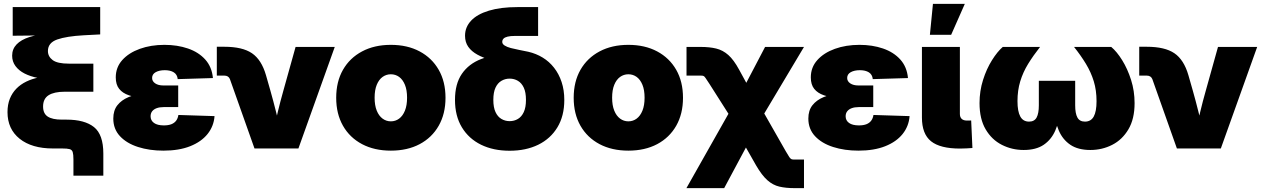

<svg xmlns="http://www.w3.org/2000/svg" viewBox="-20 -764 6489 988"><path d="M357.9 140.1V56.6Q357.9 30.8 354.2 18.8Q350.6 6.8 338.4 3.4Q326.2 0 299.8 0H252.4Q143.6 0 81.1 -50Q18.6 -100.1 18.6 -187Q18.6 -225.6 30.5 -255.6Q42.5 -285.6 64 -307.6Q85.4 -329.6 115 -344Q144.5 -358.4 180.2 -365.5Q215.8 -372.6 255.4 -372.6V-355.5Q212.9 -355.5 174.6 -363Q136.2 -370.6 106.4 -385.7Q76.7 -400.9 59.6 -424.1Q42.5 -447.3 42.5 -477.5Q42.5 -511.7 65.4 -535.6Q88.4 -559.6 131.8 -573.5Q175.3 -587.4 236.8 -590.8V-582L45.4 -580.1V-727.5H495.6V-586.9L411.6 -582.5Q322.3 -577.6 274.4 -560.8Q226.6 -543.9 226.6 -501.5Q226.6 -473.1 251 -454.8Q275.4 -436.5 334.5 -436.5H460.4V-292H313Q258.3 -292 230 -273.9Q201.7 -255.9 201.7 -215.8Q201.7 -179.7 225.6 -164.1Q249.5 -148.4 298.3 -148.4H322.3Q415.5 -148.4 463.6 -110.1Q511.7 -71.8 511.7 26.4V140.1Z M820.8 11.2Q749 11.2 690.4 -7.6Q631.8 -26.4 597.4 -63.2Q563 -100.1 563 -153.8Q563 -195.8 584 -222.4Q605 -249 640.6 -263.9Q676.3 -278.8 720.5 -284.4Q764.6 -290 811 -290H897V-212.9H821.8Q801.3 -212.9 786.1 -207.3Q771 -201.7 762.9 -191.2Q754.9 -180.7 754.9 -165.5Q754.9 -144 772.5 -131.3Q790 -118.7 823.2 -118.7Q846.2 -118.7 861.8 -124.8Q877.4 -130.9 886.5 -143.1Q895.5 -155.3 897.9 -172.4L1084 -166.5Q1080.1 -114.3 1047.9 -74.2Q1015.6 -34.2 958.3 -11.5Q900.9 11.2 820.8 11.2ZM815.9 -255.4Q763.2 -255.4 719.2 -259Q675.3 -262.7 643.1 -273.7Q610.8 -284.7 593.3 -306.6Q575.7 -328.6 575.7 -365.7Q575.7 -417.5 609.1 -454.8Q642.6 -492.2 699.5 -512.7Q756.3 -533.2 826.2 -533.2Q892.6 -533.2 947.3 -514.4Q1002 -495.6 1036.1 -457.8Q1070.3 -419.9 1075.7 -362.3L894.5 -356.9Q892.1 -380.4 874.5 -391.6Q856.9 -402.8 828.1 -402.8Q799.8 -402.8 781.2 -392.6Q762.7 -382.3 762.7 -362.8Q762.7 -345.7 778.6 -335Q794.4 -324.2 820.8 -324.2H897V-255.4Z M1289.6 0 1163.1 -356.9Q1159.7 -365.7 1152.3 -370.4Q1145 -375 1133.8 -375H1095.7V-523.4H1134.3Q1227.5 -523.4 1276.6 -490Q1325.7 -456.5 1348.6 -377.4L1371.6 -296.9Q1386.7 -243.7 1400.1 -189.7Q1413.6 -135.7 1427.2 -80.1H1384.3Q1397 -135.7 1409.9 -189.7Q1422.9 -243.7 1438 -296.9L1501 -522.5H1702.6L1515.6 0Z M1991.2 11.2Q1906.7 11.2 1843.3 -22.2Q1779.8 -55.7 1744.9 -116.9Q1710 -178.2 1710 -260.7Q1710 -343.8 1744.9 -404.8Q1779.8 -465.8 1843.3 -499.5Q1906.7 -533.2 1991.2 -533.2Q2076.2 -533.2 2139.4 -499.5Q2202.6 -465.8 2237.5 -404.8Q2272.5 -343.8 2272.5 -260.7Q2272.5 -178.2 2237.5 -116.9Q2202.6 -55.7 2139.4 -22.2Q2076.2 11.2 1991.2 11.2ZM1991.2 -139.6Q2015.1 -139.6 2033.9 -153.6Q2052.7 -167.5 2063.7 -194.6Q2074.7 -221.7 2074.7 -261.2Q2074.7 -300.8 2063.7 -327.6Q2052.7 -354.5 2033.9 -368.2Q2015.1 -381.8 1991.2 -381.8Q1967.8 -381.8 1948.7 -368.2Q1929.7 -354.5 1918.7 -327.6Q1907.7 -300.8 1907.7 -261.2Q1907.7 -221.7 1918.7 -194.6Q1929.7 -167.5 1948.7 -153.6Q1967.8 -139.6 1991.2 -139.6Z M2602.5 11.7Q2518.6 11.7 2455.3 -19.3Q2392.1 -50.3 2356.7 -108.9Q2321.3 -167.5 2321.3 -250Q2321.3 -332.5 2356.7 -384Q2392.1 -435.5 2455.3 -460Q2518.6 -484.4 2602.5 -484.4V-434.1Q2551.8 -442.4 2509.5 -454.1Q2467.3 -465.8 2436.8 -482.7Q2406.2 -499.5 2389.6 -523.2Q2373 -546.9 2373 -580.1Q2373 -624.5 2404.3 -657.7Q2435.5 -690.9 2496.1 -709.2Q2556.6 -727.5 2643.1 -727.5H2749V-579.1H2629.4Q2606 -579.1 2591.6 -575.4Q2577.1 -571.8 2570.8 -564.9Q2564.5 -558.1 2564.5 -548.3Q2564.5 -537.6 2576.7 -529.8Q2588.9 -522 2608.6 -516.8Q2628.4 -511.7 2651.9 -507.1Q2675.3 -502.4 2698.7 -497.6Q2738.8 -488.3 2772.5 -467.8Q2806.2 -447.3 2831.1 -415.5Q2856 -383.8 2869.9 -342Q2883.8 -300.3 2883.8 -249.5Q2883.8 -167.5 2848.4 -108.9Q2813 -50.3 2749.8 -19.3Q2686.5 11.7 2602.5 11.7ZM2602.5 -140.6Q2626 -140.6 2645 -151.9Q2664.1 -163.1 2675.3 -187.3Q2686.5 -211.4 2686.5 -250Q2686.5 -289.1 2675.3 -313Q2664.1 -336.9 2645 -348.1Q2626 -359.4 2602.5 -359.4Q2579.6 -359.4 2560.3 -348.1Q2541 -336.9 2529.8 -313Q2518.6 -289.1 2518.6 -250Q2518.6 -211.4 2529.8 -187.3Q2541 -163.1 2560.3 -151.9Q2579.6 -140.6 2602.5 -140.6Z M3213.4 11.2Q3128.9 11.2 3065.4 -22.2Q3002 -55.7 2967 -116.9Q2932.1 -178.2 2932.1 -260.7Q2932.1 -343.8 2967 -404.8Q3002 -465.8 3065.4 -499.5Q3128.9 -533.2 3213.4 -533.2Q3298.3 -533.2 3361.6 -499.5Q3424.8 -465.8 3459.7 -404.8Q3494.6 -343.8 3494.6 -260.7Q3494.6 -178.2 3459.7 -116.9Q3424.8 -55.7 3361.6 -22.2Q3298.3 11.2 3213.4 11.2ZM3213.4 -139.6Q3237.3 -139.6 3256.1 -153.6Q3274.9 -167.5 3285.9 -194.6Q3296.9 -221.7 3296.9 -261.2Q3296.9 -300.8 3285.9 -327.6Q3274.9 -354.5 3256.1 -368.2Q3237.3 -381.8 3213.4 -381.8Q3189.9 -381.8 3170.9 -368.2Q3151.9 -354.5 3140.9 -327.6Q3129.9 -300.8 3129.9 -261.2Q3129.9 -221.7 3140.9 -194.6Q3151.9 -167.5 3170.9 -153.6Q3189.9 -139.6 3213.4 -139.6Z M3512.2 204.1 3776.9 -264.2H3864.7L4023.4 14.2Q4035.6 35.6 4041.7 44.4Q4047.9 53.2 4053 55.2Q4058.1 57.1 4067.9 57.1H4117.2V204.1H4067.9Q4023.9 204.1 3990.5 196.3Q3957 188.5 3928.7 163.3Q3900.4 138.2 3870.6 86.9L3818.4 -4.9L3706.5 204.1ZM3770 -113.3 3630.9 -332Q3617.2 -352.5 3611.3 -361.6Q3605.5 -370.6 3600.8 -372.8Q3596.2 -375 3585.9 -375H3512.7V-522.5H3585.9Q3631.3 -522.5 3665.5 -514.2Q3699.7 -505.9 3727.8 -481Q3755.9 -456.1 3783.2 -405.8L3820.3 -337.9L3917 -522.5H4117.2L3873 -113.3Z M4397.5 11.2Q4325.7 11.2 4267.1 -7.6Q4208.5 -26.4 4174.1 -63.2Q4139.6 -100.1 4139.6 -153.8Q4139.6 -195.8 4160.6 -222.4Q4181.6 -249 4217.3 -263.9Q4252.9 -278.8 4297.1 -284.4Q4341.3 -290 4387.7 -290H4473.6V-212.9H4398.4Q4377.9 -212.9 4362.8 -207.3Q4347.7 -201.7 4339.6 -191.2Q4331.5 -180.7 4331.5 -165.5Q4331.5 -144 4349.1 -131.3Q4366.7 -118.7 4399.9 -118.7Q4422.9 -118.7 4438.5 -124.8Q4454.1 -130.9 4463.1 -143.1Q4472.2 -155.3 4474.6 -172.4L4660.6 -166.5Q4656.7 -114.3 4624.5 -74.2Q4592.3 -34.2 4534.9 -11.5Q4477.5 11.2 4397.5 11.2ZM4392.6 -255.4Q4339.8 -255.4 4295.9 -259Q4252 -262.7 4219.7 -273.7Q4187.5 -284.7 4169.9 -306.6Q4152.3 -328.6 4152.3 -365.7Q4152.3 -417.5 4185.8 -454.8Q4219.2 -492.2 4276.1 -512.7Q4333 -533.2 4402.8 -533.2Q4469.2 -533.2 4523.9 -514.4Q4578.6 -495.6 4612.8 -457.8Q4647 -419.9 4652.3 -362.3L4471.2 -356.9Q4468.8 -380.4 4451.2 -391.6Q4433.6 -402.8 4404.8 -402.8Q4376.5 -402.8 4357.9 -392.6Q4339.4 -382.3 4339.4 -362.8Q4339.4 -345.7 4355.2 -335Q4371.1 -324.2 4397.5 -324.2H4473.6V-255.4Z M4920.4 0.5Q4817.9 0.5 4771 -37.1Q4724.1 -74.7 4724.1 -159.2V-522.5H4919.4V-177.7Q4919.4 -161.1 4928.7 -152.3Q4938 -143.6 4955.6 -143.6Q4961.9 -143.6 4967.5 -143.8Q4973.1 -144 4977.5 -144L4983.9 -2.4Q4970.2 -1.5 4954.3 -0.5Q4938.5 0.5 4920.4 0.5ZM4765.1 -585 4780.8 -744.1H4944.8L4874.5 -585Z M5247.6 7.8Q5187.5 7.8 5135.5 -18.6Q5083.5 -44.9 5052 -98.4Q5020.5 -151.9 5020.5 -233.4Q5020.5 -295.9 5038.6 -352.8Q5056.6 -409.7 5084.5 -454.1Q5112.3 -498.5 5140.1 -522.5H5332Q5296.9 -478 5270.5 -435.1Q5244.1 -392.1 5230 -345.5Q5215.8 -298.8 5215.8 -243.7Q5215.8 -190.9 5230.2 -164.6Q5244.6 -138.2 5275.4 -138.2Q5302.7 -138.2 5314.2 -159.2Q5325.7 -180.2 5325.7 -222.2V-348.1H5512.7V-222.2Q5512.7 -180.2 5524.2 -159.2Q5535.6 -138.2 5563 -138.2Q5593.8 -138.2 5608.2 -164.3Q5622.6 -190.4 5622.6 -243.2Q5622.6 -299.3 5608.4 -345.7Q5594.2 -392.1 5568.1 -435.3Q5542 -478.5 5506.8 -522.5H5698.2Q5727.1 -498.5 5754.6 -454.1Q5782.2 -409.7 5800.3 -352.8Q5818.4 -295.9 5818.4 -233.4Q5818.4 -151.9 5786.6 -98.4Q5754.9 -44.9 5703.1 -18.6Q5651.4 7.8 5590.8 7.8Q5527.3 7.8 5487.8 -19Q5448.2 -45.9 5428.5 -92Q5408.7 -138.2 5404.3 -196.3H5434.1Q5430.2 -138.2 5410.2 -92Q5390.1 -45.9 5350.8 -19Q5311.5 7.8 5247.6 7.8Z M6036.1 0 5909.7 -356.9Q5906.2 -365.7 5898.9 -370.4Q5891.6 -375 5880.4 -375H5842.3V-523.4H5880.9Q5974.1 -523.4 6023.2 -490Q6072.3 -456.5 6095.2 -377.4L6118.2 -296.9Q6133.3 -243.7 6146.7 -189.7Q6160.2 -135.7 6173.8 -80.1H6130.9Q6143.6 -135.7 6156.5 -189.7Q6169.4 -243.7 6184.6 -296.9L6247.6 -522.5H6449.2L6262.2 0Z"/></svg>

Font: Inter 28pt Black
Style: Regular
Weight: 900
Designer: Rasmus Andersson
Foundry: rsms
Version: Version 4.001;git-66647c0bb